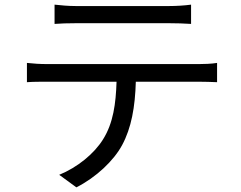

<svg xmlns="http://www.w3.org/2000/svg" viewBox="-20 -760 1040 827"><path d="M96 -489V-406C123 -408 152 -408 183 -408H482C479 -314 468 -230 424 -160C385 -97 313 -39 235 -7L309 47C394 4 470 -68 506 -135C546 -209 562 -300 565 -408H837C861 -408 893 -407 915 -406V-489C891 -485 858 -484 837 -484H183C152 -484 123 -486 96 -489ZM215 -657C240 -659 273 -660 306 -660H710C739 -660 774 -659 803 -657V-740C774 -736 738 -734 710 -734H305C273 -734 243 -737 215 -740Z"/></svg>

Font: Noto Sans KR Regular
Style: Regular
Weight: 400
Designer: Ryoko NISHIZUKA  (kana & ideographs); Paul D. Hunt (Latin, Greek & Cyrillic); Wenlong ZHANG  (bopomofo); Sandoll Communi
Foundry: Adobe Systems Incorporated
Version: Version 1.004;PS 1.004;hotconv 1.0.82;makeotf.lib2.5.63406